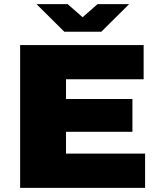

<svg xmlns="http://www.w3.org/2000/svg" viewBox="-20 -905 762 925"><path d="M156 -885 290 -752H468L602 -885H450L378 -822L306 -885ZM77 0H679V-165H298V-270H618V-428H298V-523H672V-688H77Z"/></svg>

Font: Archivo Black
Style: Regular
Weight: 900
Designer: Hector Gatti
Foundry: Omnibus-Type
Version: Version 2.001